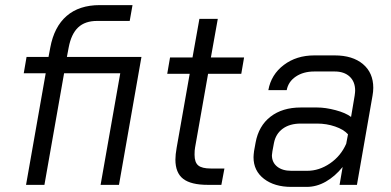

<svg xmlns="http://www.w3.org/2000/svg" viewBox="-20 -724 1532 752"><path d="M446 0H374L451 -437H231L154 0H82L159 -437H73L84 -501H170L177 -538Q192 -619 241 -661.5Q290 -704 371 -704H499L488 -642H360Q313 -642 286 -616.5Q259 -591 249 -538L242 -501H534Z M667 -99Q667 -118 672 -146L723 -435H635L646 -499H734L761 -650H833L806 -499H936L925 -435H795L744 -146Q742 -136 742 -118Q742 -88 756.5 -76Q771 -64 806 -64H859L847 0H794Q728 0 697.5 -23.5Q667 -47 667 -99Z M973 -108Q973 -116 975 -132L981 -165Q993 -231 1039.5 -267Q1086 -303 1158 -303H1222Q1255 -303 1294.5 -292.5Q1334 -282 1355 -266L1369 -349Q1371 -363 1371 -369Q1371 -404 1349.5 -424Q1328 -444 1291 -444H1211Q1168 -444 1138.5 -424Q1109 -404 1103 -371H1031Q1042 -432 1091.5 -469.5Q1141 -507 1211 -507H1291Q1361 -507 1401.5 -473Q1442 -439 1442 -380Q1442 -366 1439 -349L1378 0H1310L1322 -70Q1292 -33 1256 -12.5Q1220 8 1181 8H1121Q1055 8 1014 -23.5Q973 -55 973 -108ZM1183 -55Q1230 -55 1272.5 -84Q1315 -113 1336 -161L1343 -198Q1326 -217 1292.5 -228.5Q1259 -240 1222 -240H1158Q1115 -240 1087.5 -220Q1060 -200 1053 -164L1047 -132Q1045 -120 1045 -116Q1045 -88 1065.5 -71.5Q1086 -55 1121 -55Z"/></svg>

Font: Bai Jamjuree
Style: Italic
Weight: 400
Italic angle: -10°
Version: Version 1.000; ttfautohint (v1.6)